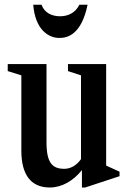

<svg xmlns="http://www.w3.org/2000/svg" viewBox="-20 -802 554 832"><path d="M237.5 -637.5C273 -637.5 333 -652.5 359.5 -781.5H324C306.5 -746 274.5 -731.5 240.5 -731.5C205 -731.5 172.5 -746 160 -781.5H124C132.5 -674 189.5 -637.5 237.5 -637.5ZM196 10.5C248 10.5 298 -18.5 335 -65V10.5H349L498 -38.5V-58L440 -84.5V-524.5H274.5V-494L331 -475.5V-112.5C311 -84 285 -70.5 258.5 -70.5C207 -70.5 181.5 -96 181.5 -185.5V-524.5H13.5V-494L72.5 -475.5V-149.5C72.5 -44.5 114 10.5 196 10.5Z"/></svg>

Font: Libre Caslon Condensed SemiBold
Style: Regular
Weight: 600
Designer: Pablo Impallari, Rodrigo Fuenzalida, Katja Schimmel, Ertekin Erdin
Foundry: Pablo Impallari, Rodrigo Fuenzalida
Version: Version 2.000;gftools[0.9.33]